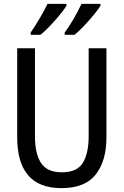

<svg xmlns="http://www.w3.org/2000/svg" viewBox="-20 -964 640 994"><path d="M69 -254V-714H161V-259Q161 -168 192.5 -120Q224 -72 300 -72Q379 -72 409 -121Q439 -170 439 -260V-714H531V-252Q531 -131 475.5 -60.5Q420 10 298 10Q69 10 69 -254ZM139 -796Q159 -824 184 -866.5Q209 -909 226 -944H324V-934Q307 -906 264.5 -858Q222 -810 190 -784H139ZM315 -796Q336 -823 360.5 -865.5Q385 -908 402 -944H500V-934Q483 -906 440.5 -858Q398 -810 366 -784H315Z"/></svg>

Font: Noto Sans Mono UI
Style: Regular
Weight: 400
Monospace: yes
Designer: Monotype Design team
Foundry: Monotype Imaging Inc.
Version: Version 1.000